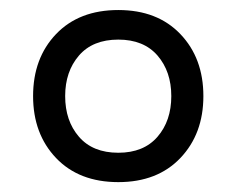

<svg xmlns="http://www.w3.org/2000/svg" viewBox="-20 -742 472 383"><path d="M216 -378.7Q137.7 -378.7 91.8 -426.8Q46 -475 46 -550.3Q46 -626 91.8 -674Q137.7 -722 216 -722Q294 -722 339.8 -674Q385.7 -626 385.7 -550.3Q385.7 -475 339.8 -426.8Q294 -378.7 216 -378.7ZM216 -437.3Q266.7 -437.3 294.2 -469.2Q321.7 -501 321.7 -550.3Q321.7 -599.3 294.2 -631.2Q266.7 -663 216 -663Q165 -663 137.5 -631.2Q110 -599.3 110 -550.3Q110 -501 137.5 -469.2Q165 -437.3 216 -437.3Z"/></svg>

Font: 42dot Sans Light
Style: Regular
Weight: 300
Designer: 42dot
Version: Version 1.000